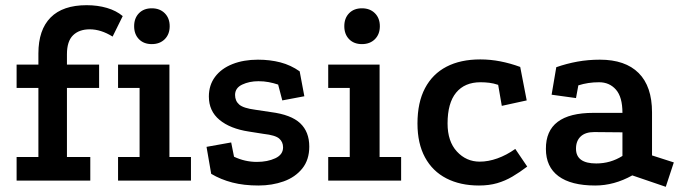

<svg xmlns="http://www.w3.org/2000/svg" viewBox="-20 -696 2638 740"><path d="M128 -490Q128 -581 175 -628.5Q222 -676 314 -676Q356 -676 392 -665.5Q428 -655 453 -634L414 -555Q369 -583 326 -583Q285 -583 261.5 -560Q238 -537 238 -487V-447H362V-357H238V-91H328V0H44V-91H128V-357H44V-447H128ZM435 -447H633V-91H716V0H435V-91H518V-357H435ZM565 -664Q596 -664 615 -645Q634 -626 634 -595Q634 -564 615 -545Q596 -526 565 -526Q534 -526 515.5 -545Q497 -564 497 -595Q497 -626 515.5 -645Q534 -664 565 -664Z M1052 -370Q1034 -376 1015.5 -379.5Q997 -383 976 -383Q941 -383 913.5 -370Q886 -357 886 -330Q886 -307 902 -293Q918 -279 964 -273L1024 -264Q1102 -254 1137 -221Q1172 -188 1172 -131Q1172 -80 1145 -46.5Q1118 -13 1073.5 3Q1029 19 976 19Q920 19 875.5 7.5Q831 -4 794 -26L776 -130L871 -147L882 -92Q903 -82 925 -77Q947 -72 970 -72Q1011 -72 1041 -86Q1071 -100 1071 -128Q1071 -149 1056 -162Q1041 -175 996 -180L939 -189Q867 -200 826 -234Q785 -268 785 -324Q785 -368 809 -400Q833 -432 876 -449Q919 -466 974 -466Q1021 -466 1061 -455.5Q1101 -445 1135 -421L1153 -325L1068 -309Z M1245 -447H1443V-91H1526V0H1245V-91H1328V-357H1245ZM1375 -664Q1406 -664 1425 -645Q1444 -626 1444 -595Q1444 -564 1425 -545Q1406 -526 1375 -526Q1344 -526 1325.5 -545Q1307 -564 1307 -595Q1307 -626 1325.5 -645Q1344 -664 1375 -664Z M1900 -369Q1882 -375 1865.5 -377Q1849 -379 1832 -379Q1771 -379 1738 -339Q1705 -299 1705 -220Q1705 -151 1741 -112Q1777 -73 1829 -73Q1862 -73 1897 -85.5Q1932 -98 1966 -122L2012 -54Q1983 -32 1955 -15.5Q1927 1 1896 10Q1865 19 1826 19Q1754 19 1700.5 -8.5Q1647 -36 1618 -89.5Q1589 -143 1589 -220Q1589 -301 1618 -356Q1647 -411 1701 -439Q1755 -467 1831 -467Q1870 -467 1908.5 -459.5Q1947 -452 1985 -438L2010 -309L1914 -288Z M2417 -20Q2347 19 2274 19Q2181 19 2132.5 -17Q2084 -53 2084 -122Q2083 -261 2267 -261H2379Q2379 -322 2354 -350.5Q2329 -379 2289 -379Q2267 -379 2247.5 -376Q2228 -373 2209 -367L2200 -318L2106 -331L2124 -437Q2164 -451 2205.5 -458.5Q2247 -466 2292 -466Q2390 -466 2441.5 -414.5Q2493 -363 2493 -263V-97L2577 -70L2546 24ZM2270 -187Q2236 -187 2218 -170Q2200 -153 2200 -123Q2200 -66 2278 -66Q2333 -66 2379 -95V-186Z"/></svg>

Font: Podkova
Style: Bold
Weight: 700
Designer: Ilya Yudin
Foundry: Cyreal (www.cyreal.org)
Version: Version 2.102; ttfautohint (v1.8.1.43-b0c9)